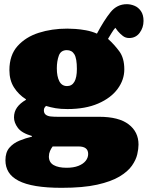

<svg xmlns="http://www.w3.org/2000/svg" viewBox="-20 -669 707 919"><path d="M275 230Q204 230 152.5 221.5Q101 213 68.5 196Q36 179 21 154.5Q6 130 6 98Q6 60 25 38Q44 16 73.5 4Q103 -8 133 -15V-18Q84 -32 65.5 -57Q47 -82 47 -107Q47 -134 61.5 -154.5Q76 -175 104 -191V-194Q69 -216 47 -250.5Q25 -285 25 -333Q25 -405 64 -448.5Q103 -492 165.5 -512Q228 -532 302 -532Q317 -532 340.5 -530.5Q364 -529 391.5 -524Q419 -519 444 -508Q478 -572 509 -610.5Q540 -649 587 -649Q605 -649 623.5 -641.5Q642 -634 654.5 -616Q667 -598 667 -569Q667 -537 648.5 -512Q630 -487 598 -487Q581 -487 568 -497Q555 -507 544 -520L532 -536Q523 -526 514 -511Q505 -496 497 -483Q527 -456 551 -423.5Q575 -391 575 -337Q575 -287 543 -243.5Q511 -200 450 -173.5Q389 -147 303 -147Q270 -147 246.5 -151Q223 -155 200 -162Q197 -159 193.5 -154Q190 -149 190 -141Q190 -127 199 -120Q208 -113 223 -111.5Q238 -110 256 -110H455Q548 -110 595.5 -74Q643 -38 643 23Q643 43 637 69.5Q631 96 611.5 124Q592 152 552 176Q512 200 445 215Q378 230 275 230ZM299 134Q332 134 355 125Q378 116 390 101Q402 86 402 68Q402 50 390.5 41Q379 32 356 32H232Q225 41 219.5 53.5Q214 66 214 80Q214 108 236.5 121Q259 134 299 134ZM301 -257Q324 -257 336 -277.5Q348 -298 348 -339Q348 -389 336 -409Q324 -429 300 -429Q271 -429 261.5 -402.5Q252 -376 252 -342Q252 -303 264 -280Q276 -257 301 -257Z"/></svg>

Font: Literata 18pt Black
Style: Regular
Weight: 900
Designer: Latin by Veronika Burian and Jose Scaglione. Greek by Irene Vlachou. Cyrillic by Vera Evstafieva.
Foundry: TypeTogether
Version: Version 3.103;gftools[0.9.29]